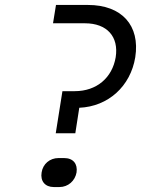

<svg xmlns="http://www.w3.org/2000/svg" viewBox="-20 -750 640 775"><path d="M205 -212H284L300 -315C417 -320 507 -402 526 -519C546 -647 472 -730 335 -730H206L194 -656H323C412 -656 460 -602 447 -519C433 -436 370 -382 282 -382H232ZM197 5H220C255 5 283 -20 289 -54C294 -88 276 -112 239 -112H216C181 -112 153 -88 148 -54C142 -19 162 5 197 5Z"/></svg>

Font: JetBrains Mono Light
Style: Italic
Weight: 336
Italic angle: -9°
Monospace: yes
Designer: Philipp Nurullin, Konstantin Bulenkov
Foundry: JetBrains
Version: Version 2.305